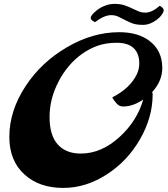

<svg xmlns="http://www.w3.org/2000/svg" viewBox="-20 -924 851 974"><path d="M27.3 0ZM803.2 -579.1Q803.2 -512.7 752 -457Q754.4 -450.7 754.4 -445.3Q754.4 -328.1 689.5 -216.3Q627 -107.9 524.4 -41Q417.5 29.3 300.8 29.3Q179.7 29.3 105 -38.1Q27.3 -107.9 27.3 -229.5Q27.3 -362.3 110.8 -488.8Q189.5 -607.9 318.4 -683.6Q449.2 -760.7 584.5 -760.7Q680.7 -760.7 739.3 -715.8Q803.2 -666.5 803.2 -579.1ZM706.5 -418.9Q654.3 -383.8 605.5 -383.8Q585.4 -383.8 574.2 -396.5Q555.7 -416 549.8 -430.2Q641.1 -476.6 674.8 -548.8Q686.5 -574.2 686.5 -602.1Q686.5 -653.3 657.7 -680.2Q628.9 -707 573 -707Q517.1 -707 475.1 -691.9Q433.1 -676.8 396.2 -650.6Q359.4 -624.5 329.1 -588.6Q298.8 -552.7 277.3 -510.7Q231.4 -423.3 231.4 -330.6Q231.4 -237.8 272.7 -191.4Q314 -145 390.1 -145Q495.6 -145 588.9 -231.4Q675.8 -311.5 706.5 -418.9ZM543.9 -847.2Q508.3 -847.2 461.9 -811.5Q439.9 -822.3 439.9 -832.5Q439.9 -842.8 456.3 -858.9Q472.7 -875 489.3 -884.3Q525.9 -904.3 558.1 -904.3Q590.3 -904.3 610.6 -897.5Q630.9 -890.6 648.4 -882.1Q666 -873.5 682.4 -866.7Q698.7 -859.9 717.3 -859.9Q750.5 -859.9 791 -895Q810.5 -882.3 810.5 -872.8Q810.5 -863.3 800 -848.6Q789.6 -834 774.4 -823.2Q740.7 -797.9 705.8 -797.9Q670.9 -797.9 651.1 -805.7Q631.3 -813.5 614 -822.5Q596.7 -831.5 580.3 -839.4Q564 -847.2 543.9 -847.2Z"/></svg>

Font: Molle
Style: Regular
Weight: 400
Italic angle: -22°
Designer: Elena Albertoni
Foundry: Elena Albertoni
Version: Version 1.001; ttfautohint (v0.92) -l 12 -r 12 -G 200 -x 10 